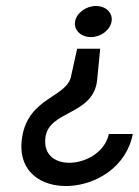

<svg xmlns="http://www.w3.org/2000/svg" viewBox="-20 -611 465 642"><path d="M54 -152C18 77 382 57 424 -163H344C319 -48 115 -26 132 -152C144 -243 294 -225 305 -345L315 -448H238L218 -358C206 -285 75 -287 54 -152ZM231 -539C226 -510 251 -487 284 -487C317 -487 348 -510 353 -539C358 -568 334 -591 301 -591C268 -591 236 -568 231 -539Z"/></svg>

Font: Charger Sport
Style: ExtObl
Weight: 400
Designer: Jasper
Foundry: Cannot Into Space Fonts
Version: Version 1.1